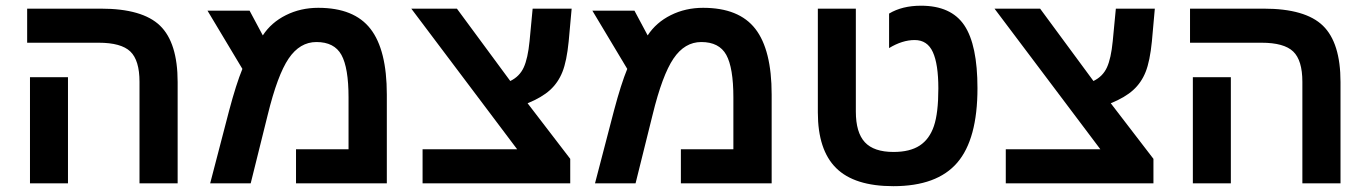

<svg xmlns="http://www.w3.org/2000/svg" viewBox="-20 -636 4749 666"><path d="M215.8 0H84V-368.2H215.8ZM596.2 0H463.9V-352.1Q463.9 -426.8 432.1 -457.3Q400.4 -487.8 321.8 -487.8H74.2V-606H330.1Q474.1 -606 535.2 -546.9Q596.2 -487.8 596.2 -351.1Z M1084 -608.9Q1208.5 -608.9 1265.1 -535.9Q1321.8 -462.9 1321.8 -308.1V0H1006.8V-118.2H1189V-297.9Q1189 -400.9 1164.3 -445.6Q1139.6 -490.2 1077.6 -490.2Q1020 -490.2 981.2 -432.9Q942.4 -375.5 908.7 -237.8L849.6 0H709L774.9 -252.9Q799.3 -344.7 820.8 -397L699.7 -599.1H845.7L891.6 -513.2Q920.9 -558.1 971.9 -583.5Q1022.9 -608.9 1084 -608.9Z M1958 0H1445.8V-118.2H1773.9L1406.7 -606H1564.9L1750 -355Q1782.2 -370.6 1796.6 -401.9Q1811 -433.1 1816.9 -493.2L1827.6 -606H1962.9L1952.6 -492.2Q1945.8 -423.8 1930.9 -386.5Q1916 -349.1 1887.7 -323.5Q1859.4 -297.9 1810.1 -277.8L1958 -85Z M2418.9 -608.9Q2543.5 -608.9 2600.1 -535.9Q2656.7 -462.9 2656.7 -308.1V0H2341.8V-118.2H2523.9V-297.9Q2523.9 -400.9 2499.3 -445.6Q2474.6 -490.2 2412.6 -490.2Q2355 -490.2 2316.2 -432.9Q2277.3 -375.5 2243.7 -237.8L2184.6 0H2043.9L2109.9 -252.9Q2134.3 -344.7 2155.8 -397L2034.7 -599.1H2180.7L2226.6 -513.2Q2255.9 -558.1 2306.9 -583.5Q2357.9 -608.9 2418.9 -608.9Z M3078.6 9.8Q2943.8 9.8 2880.4 -53Q2816.9 -115.7 2816.9 -246.1V-606H2948.7V-249Q2948.7 -176.3 2980 -142.6Q3011.2 -108.9 3079.6 -108.9Q3136.2 -108.9 3170.2 -131.1Q3204.1 -153.3 3219.5 -198.7Q3234.9 -244.1 3234.9 -329.1Q3234.9 -413.6 3215.8 -455.3Q3196.8 -497.1 3152.8 -497.1Q3109.9 -497.1 3064 -469.2V-588.9Q3109.4 -616.2 3174.8 -616.2Q3279.3 -616.2 3325 -548.1Q3370.6 -480 3370.6 -330.1Q3370.6 -153.3 3300.5 -71.8Q3230.5 9.8 3078.6 9.8Z M3981 0H3468.8V-118.2H3796.9L3429.7 -606H3587.9L3772.9 -355Q3805.2 -370.6 3819.6 -401.9Q3834 -433.1 3839.8 -493.2L3850.6 -606H3985.8L3975.6 -492.2Q3968.8 -423.8 3953.9 -386.5Q3939 -349.1 3910.6 -323.5Q3882.3 -297.9 3833 -277.8L3981 -85Z M4249.5 0H4117.7V-368.2H4249.5ZM4629.9 0H4497.6V-352.1Q4497.6 -426.8 4465.8 -457.3Q4434.1 -487.8 4355.5 -487.8H4107.9V-606H4363.8Q4507.8 -606 4568.8 -546.9Q4629.9 -487.8 4629.9 -351.1Z"/></svg>

Font: Liberation Sans
Style: Bold
Weight: 700
Designer: Steve Matteson
Foundry: Ascender Corporation
Version: Version 2.1.5